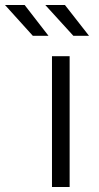

<svg xmlns="http://www.w3.org/2000/svg" viewBox="-110 -752 399 772"><path d="M99 -526H170V0H99ZM-90 -732H-11L85 -608H22ZM72 -732H151L248 -608H185Z"/></svg>

Font: Idrija
Style: Regular
Weight: 400
Designer: Julieta Ulanovsky
Foundry: Julieta Ulanovsky
Version: Version 7.200